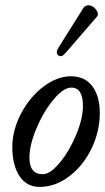

<svg xmlns="http://www.w3.org/2000/svg" viewBox="-20 -712 407 745"><path d="M232.9 -504.9Q218.3 -488.3 206.3 -497.1Q194.3 -505.9 206.1 -525.9L304.2 -682.1Q314.9 -694.8 330.1 -690.7Q345.2 -686.5 355 -671.1Q364.7 -655.8 355 -646ZM133.8 13.2Q83 13.2 55.4 -29.1Q27.8 -71.3 27.8 -141.1Q27.8 -206.5 61.5 -271Q95.2 -335.4 148.4 -375.7Q201.7 -416 254.9 -416Q309.6 -416 338.4 -377.2Q367.2 -338.4 367.2 -273.9Q367.2 -202.1 335.2 -135.7Q303.2 -69.3 249 -28.1Q194.8 13.2 133.8 13.2ZM146 -36.1Q174.8 -36.1 211.9 -80.8Q249 -125.5 275.4 -188.7Q301.8 -252 301.8 -300.8Q301.8 -372.1 256.8 -372.1Q226.1 -372.1 187.3 -325.2Q148.4 -278.3 121.3 -213.6Q94.2 -148.9 94.2 -100.1Q94.2 -36.1 146 -36.1Z"/></svg>

Font: Junicode SmCond Medium
Style: Italic
Weight: 500
Width: 4
Italic angle: -11°
Designer: Peter S. Baker
Version: Version 2.206